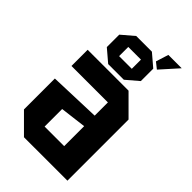

<svg xmlns="http://www.w3.org/2000/svg" viewBox="-252 -923 1006 1006"><g transform="rotate(45 251.5 -420.0)"><path d="M34 -103V-332L319 -342V-440H49V-560H352L459 -453V0H137ZM174 -246V-116H319V-264ZM110 -641V-733L178 -791H294L362 -733V-641L294 -583H178ZM189 -653H283V-721H189ZM379 -743 345 -770 367 -840H466Z"/></g></svg>

Font: Tektur SemiCondensed SemiBold
Style: Regular
Weight: 600
Width: 4
Designer: Adam Jagosz
Foundry: Adam Jagosz
Version: Version 1.005;gftools[0.9.30]